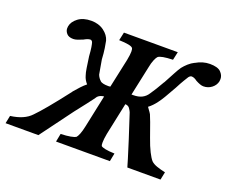

<svg xmlns="http://www.w3.org/2000/svg" viewBox="-109 -837 1207 1012"><g transform="rotate(20 494.5 -331.0)"><path d="M287 0 296 -46Q329 -47 350.5 -51Q372 -55 379 -60V-59Q386 -66 393 -83.5Q400 -101 406 -130L444 -310Q432 -309 423.5 -305Q415 -301 409 -295Q406 -290 397 -278Q388 -266 372 -245L322 -181L188 0H4L13 -44Q90 -54 127 -94Q149 -116 186.5 -161Q224 -206 278 -276V-277Q294 -296 309 -312Q324 -328 338 -339Q321 -358 315 -380Q310 -394 306 -420Q302 -446 297 -482Q295 -513 292 -531.5Q289 -550 286 -558Q281 -567 274 -567Q260 -567 238 -554Q221 -547 209 -543Q197 -539 187 -539Q161 -539 149.5 -552.5Q138 -566 138 -581Q138 -587 139 -593Q144 -620 172 -641Q200 -662 245 -662Q287 -662 316 -640.5Q345 -619 353 -590Q356 -576 360 -550.5Q364 -525 366 -488V-489Q371 -460 374.5 -440Q378 -420 380 -409Q387 -391 401 -379H400Q413 -369 444 -369Q446 -369 449 -369Q452 -369 457 -370L492 -533Q498 -564 498 -581Q498 -596 494 -601Q484 -614 417 -616L427 -662H729L719 -616Q652 -614 637 -601Q631 -595 623.5 -577.5Q616 -560 611 -533L576 -369H586Q615 -369 634.5 -379Q654 -389 666 -408Q686 -436 716 -489V-488Q736 -525 749.5 -550.5Q763 -576 773 -590Q784 -604 799 -617.5Q814 -631 832 -640L831 -639Q870 -662 910 -662Q954 -662 971.5 -644.5Q989 -627 989 -606Q989 -600 988 -593Q983 -570 963 -554.5Q943 -539 917 -539Q908 -539 897 -543Q886 -547 873 -554Q856 -567 842 -567Q834 -567 826 -557Q821 -549 810 -531Q799 -513 783 -482Q763 -446 747.5 -420Q732 -394 721 -380Q713 -369 702 -357.5Q691 -346 680 -338Q685 -330 691 -322.5Q697 -315 702 -306V-307Q707 -296 718 -266.5Q729 -237 746 -188Q761 -145 775.5 -116.5Q790 -88 801 -76Q812 -65 833 -57.5Q854 -50 882 -44L873 0H687Q685 -7 674 -44Q663 -81 643 -143L599 -278Q595 -287 587.5 -298Q580 -309 563 -310L525 -130Q519 -98 519 -79Q519 -65 522 -59V-60Q527 -55 545.5 -51Q564 -47 598 -46L589 0Z"/></g></svg>

Font: New Athena Unicode
Style: Bold Italic
Weight: 700
Designer: J. Rusten 1997; rev. by R. Hancock 2001, 2002, rev. by D. Mastronarde 2002-2021
Foundry: Society for Classical Studies (formerly American Philological Association)
Version: Version 5.008